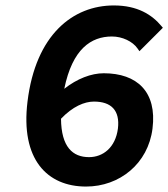

<svg xmlns="http://www.w3.org/2000/svg" viewBox="-20 -673 618 705"><path d="M325 -300C388 -300 421 -268 413 -201C404 -131 358 -96 307 -96C247 -96 205 -133 204 -237C247 -282 290 -300 325 -300ZM398 -653C248 -653 111 -546 81 -300C55 -88 153 12 296 12C419 12 524 -72 540 -201C557 -336 483 -404 361 -404C315 -404 263 -384 216 -347C246 -494 315 -539 391 -539C429 -539 467 -521 485 -495L492 -485L578 -571L573 -577C538 -619 485 -653 398 -653Z"/></svg>

Font: Falling Sky
Style: SeBdObl
Weight: 600
Designer: Paul D. Hunt
Foundry: Adobe Systems Incorporated
Version: Version 1.02